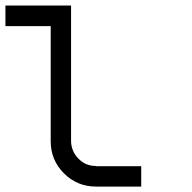

<svg xmlns="http://www.w3.org/2000/svg" viewBox="-20 -687 707 707"><path d="M333.3 0Q264.2 0 215.4 -48.8Q166.7 -97.5 166.7 -166.7V-590.8H0V-666.7H241.7V-166.7Q242.5 -130 268.8 -102.9Q295 -75.8 333.3 -75.8V-75H500V0Z"/></svg>

Font: 0xA000-Squareish-Mono
Style: Squareish-Mono
Weight: 400
Version: Version 0.1